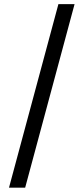

<svg xmlns="http://www.w3.org/2000/svg" viewBox="-20 -781 397 911"><path d="M99.4 109.4H22.7L257.1 -761.4H333.8Z"/></svg>

Font: Fast_Sans-Dotted
Style: Regular
Weight: 400
Version: Version 3.018